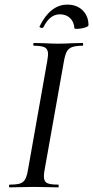

<svg xmlns="http://www.w3.org/2000/svg" viewBox="-20 -811 403 831"><path d="M22 -12Q53 -12 67.5 -17Q82 -22 89.5 -36Q97 -50 102 -81L184 -544Q188 -570 188 -576Q188 -598 174.5 -605.5Q161 -613 127 -613Q124 -613 124 -619Q124 -625 127 -625L170 -624Q208 -622 230 -622Q258 -622 296 -624L337 -625Q340 -625 340 -619Q340 -613 337 -613Q307 -613 291.5 -607Q276 -601 268.5 -586.5Q261 -572 256 -542L174 -81Q170 -62 170 -48Q170 -26 183 -19Q196 -12 232 -12Q234 -12 234 -6Q234 0 232 0Q206 0 190 -1L126 -2L66 -1Q50 0 22 0Q19 0 19 -6Q19 -12 22 -12ZM239 -749Q195 -749 168 -693Q165 -690 162 -690Q158 -690 154 -692Q150 -694 151 -696Q173 -742 203.5 -766.5Q234 -791 271 -791Q313 -791 338 -766Q363 -741 363 -702Q363 -696 345.5 -691Q328 -686 313 -686Q302 -686 302 -689Q300 -717 283 -733Q266 -749 239 -749Z"/></svg>

Font: Cormorant Infant Medium
Style: Italic
Weight: 500
Italic angle: -10°
Designer: Christian Thalmann (Catharsis Fonts)
Foundry: Catharsis Fonts
Version: Version 4.000